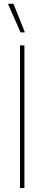

<svg xmlns="http://www.w3.org/2000/svg" viewBox="-20 -959 227 979"><path d="M104.5 0H82V-727.5H104.5ZM20.5 -939.5H48.8L106.9 -793.9H85Z"/></svg>

Font: Intratopia Thin
Style: Regular
Weight: 100
Designer: Rasmus Andersson
Foundry: rsms
Version: Version 3.000;Glyphs 3.2.3 (3260)